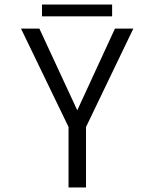

<svg xmlns="http://www.w3.org/2000/svg" viewBox="-20 -826 690 846"><path d="M282 0V-266.5L72.5 -700H153.5L320.5 -340L486.5 -700H567.5L359 -266.5V0ZM165 -754V-806H474V-754Z"/></svg>

Font: Trispace Light
Style: Regular
Weight: 300
Designer: Tyler Finck
Foundry: Etcetera Type Company
Version: Version 1.210; ttfautohint (v1.8.3)